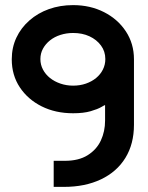

<svg xmlns="http://www.w3.org/2000/svg" viewBox="-20 -730 579 751"><path d="M266 -710Q215 -710 171.5 -694.5Q128 -679 95 -650Q62 -621 44 -582.5Q26 -544 26 -498Q26 -436 57.5 -388.5Q89 -341 143 -314Q197 -287 266 -287Q307 -287 334.5 -295Q362 -303 376.5 -311.5Q391 -320 391 -319V-258Q391 -216 374.5 -180.5Q358 -145 323 -123Q288 -101 234 -101H190V1H230Q313 1 375 -28.5Q437 -58 470.5 -112.5Q504 -167 504 -242V-498Q504 -559 472.5 -607Q441 -655 387 -682.5Q333 -710 266 -710ZM266 -601Q302 -601 330 -588Q358 -575 375 -552Q392 -529 392 -499Q392 -477 382.5 -458Q373 -439 356 -425Q339 -411 316 -403Q293 -395 266 -395Q240 -395 216.5 -403Q193 -411 175.5 -425Q158 -439 148 -458Q138 -477 138 -499Q138 -521 148 -539.5Q158 -558 175.5 -572Q193 -586 216.5 -593.5Q240 -601 266 -601Z"/></svg>

Font: Advent Pro Expanded
Style: Bold
Weight: 700
Width: 7
Designer: VivaRado, Andreas Kalpakidis
Foundry: VivaRado, Andreas Kalpakidis
Version: Version 3.000